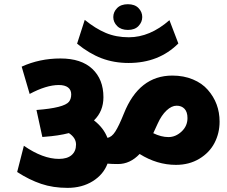

<svg xmlns="http://www.w3.org/2000/svg" viewBox="-20 -945 1092 925"><path d="M548.5 -154.7Q518.2 -154.7 498 -156.7Q478.3 -104.1 426.7 -72Q375.1 -39.9 305.4 -39.9Q235.6 -39.9 178.5 -59.2Q121.3 -78.4 62.7 -116.3L95 -242.7Q186.6 -179.5 263.9 -179.5Q303.8 -179.5 325.1 -197.9Q346.3 -216.4 346.3 -248.7Q346.3 -281.1 311.9 -303.8Q260.9 -290.7 196.2 -286.1L184 -285.1L155.7 -415.1Q288.7 -425.2 312.4 -455Q323.1 -468.7 323.1 -490.4Q323.1 -512.1 307.6 -523.8Q292.2 -535.4 263.4 -535.4Q203.2 -535.4 122.9 -492.4L84.4 -623.9Q170.9 -663.3 271.2 -663.3Q371.6 -663.3 424.9 -613Q478.3 -562.7 478.3 -476.7Q478.3 -409 432.8 -365Q479.3 -329.1 497.5 -281.1Q518.2 -284.1 535.6 -311.4Q553.1 -338.7 576.8 -397.9Q649.6 -580.9 810.4 -580.9Q865 -580.9 909.3 -562.4Q953.5 -544 980.8 -512.6Q1037.9 -447.9 1037.9 -358.9Q1037.9 -303.3 1013.4 -256.3Q988.9 -209.3 940.1 -180Q891.3 -150.7 827.6 -150.7Q736.6 -150.7 652.7 -203.2Q606.7 -154.7 548.5 -154.7ZM718.4 -303.3Q756.8 -284.6 791.5 -284.6Q826.1 -284.6 854.7 -311.2Q883.2 -337.7 883.2 -376.1Q883.2 -405.5 869.1 -420.6Q854.9 -435.8 830.9 -435.8Q806.9 -435.8 782.4 -412.8Q757.8 -389.8 739.6 -349.3Q730 -327.6 718.4 -303.3ZM599.6 -641.6Q529.3 -641.6 469.4 -664.3Q409.5 -687.1 351.4 -734.6L388.3 -849.3Q439.8 -807.4 489.6 -786.4Q539.4 -765.4 600.6 -765.4Q702.2 -765.4 796.3 -847.8L839.2 -735.6Q745.2 -641.6 599.6 -641.6ZM596.3 -800.8Q563.2 -800.8 544.5 -819.5Q525.8 -838.2 525.8 -862.7Q525.8 -887.3 544.2 -906Q562.7 -924.7 596.1 -924.7Q629.4 -924.7 647.4 -906Q665.3 -887.3 665.3 -863Q665.3 -838.7 647.4 -819.8Q629.4 -800.8 596.3 -800.8Z"/></svg>

Font: Khula ExtraBold
Style: Regular
Weight: 800
Designer: Erin McLaughlin, Steve Matteson
Version: Version 1.002;PS 1.0;hotconv 1.0.72;makeotf.lib2.5.5900; ttf